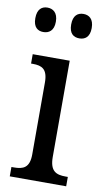

<svg xmlns="http://www.w3.org/2000/svg" viewBox="-86 -787 449 828"><g transform="rotate(10 139.0 -372.5)"><path d="M211 -638C235 -638 256 -651 256 -691C256 -731 235 -745 211 -745C186 -745 166 -731 166 -691C166 -651 186 -638 211 -638ZM53 -638C77 -638 99 -651 99 -691C99 -731 77 -745 53 -745C29 -745 9 -731 9 -691C9 -651 29 -638 53 -638ZM19 0H266V-41H256C215 -41 187 -52 187 -115V-536H25V-495H33C72 -495 98 -484 98 -425V-110C98 -51 70 -41 30 -41H19Z"/></g></svg>

Font: Noto Serif Sinhala Condensed
Style: Regular
Weight: 400
Width: 3
Designer: Jelle Bosma - Monotype Design Team
Foundry: Monotype Imaging Inc.
Version: Version 2.007